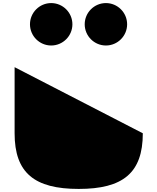

<svg xmlns="http://www.w3.org/2000/svg" viewBox="-20 -1207 1024 1249"><path d="M313 -1187C237 -1187 175 -1125 175 -1049C175 -973 237 -911 313 -911C389 -911 451 -973 451 -1049C451 -1125 389 -1187 313 -1187ZM669 -1187C593 -1187 531 -1125 531 -1049C531 -973 593 -911 669 -911C745 -911 807 -973 807 -1049C807 -1125 745 -1187 669 -1187ZM75 -770 909 -340C909 -82 780 22 492 22C204 22 75 -82 75 -340Z"/></svg>

Font: Hussar Dziwak
Style: Regular
Weight: 400
Version: Version 1.022